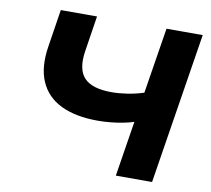

<svg xmlns="http://www.w3.org/2000/svg" viewBox="-78 -793 970 882"><g transform="rotate(10 407.0 -352.5)"><path d="M517 0 558 -258Q537 -251 509 -245.5Q481 -240 450.5 -237Q420 -234 391 -234Q288 -234 219.5 -267Q151 -300 122 -366.5Q93 -433 109 -532L136 -705H305L279 -538Q266 -452 303 -413Q340 -374 431 -374Q465 -374 504 -380Q543 -386 580 -398L629 -705H798L686 0Z"/></g></svg>

Font: Nunito Sans 10pt SemiExpanded ExtraBold
Style: Italic
Weight: 800
Width: 6
Italic angle: -9°
Designer: Vernon Adams
Foundry: Vernon Adams
Version: Version 3.101;gftools[0.9.27]